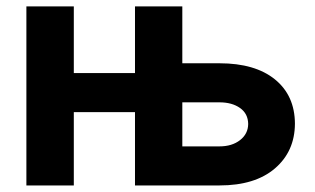

<svg xmlns="http://www.w3.org/2000/svg" viewBox="-20 -565 959 585"><path d="M60.4 0V-545.5H204.9V-342.3H391.3V-545.5H535.5V-372.2H648.8Q757.1 -372.2 817.6 -323.2Q878.2 -274.1 878.6 -188.2Q878.2 -103.7 817.6 -51.8Q757.1 0 648.8 0H391.3V-223.4H204.9V0ZM535.5 -253.2V-119H648.8Q686.8 -119 711.3 -138Q735.8 -157 736.2 -187.1Q735.8 -218.8 711.3 -236Q686.8 -253.2 648.8 -253.2Z"/></svg>

Font: Inter Zeller
Style: Bold
Weight: 700
Designer: Rasmus Andersson; Joe Bland
Foundry: zeller
Version: Version 3.015;git-dec3a8cb1